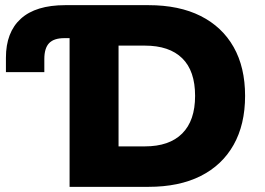

<svg xmlns="http://www.w3.org/2000/svg" viewBox="-20 -725 1030 745"><path d="M250 0V-577H230Q189 -577 170.5 -557.5Q152 -538 152 -496V-445H3V-501Q3 -600 61 -652.5Q119 -705 233 -705H556Q675 -705 758.5 -663Q842 -621 886.5 -542.5Q931 -464 931 -353Q931 -242 886.5 -163Q842 -84 758.5 -42Q675 0 556 0ZM440 -157H542Q637 -157 687 -207Q737 -257 737 -353Q737 -450 687 -499Q637 -548 542 -548H440Z"/></svg>

Font: Nunito Sans 8pt Black
Style: Regular
Weight: 900
Version: Version 3.101;gftools[0.9.27]